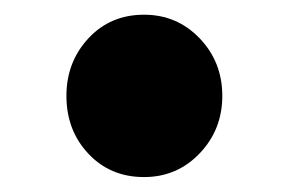

<svg xmlns="http://www.w3.org/2000/svg" viewBox="-20 -227 391 261"><path d="M175.8 13.7Q129.9 13.7 100.1 -18.1Q70.3 -49.8 70.3 -96.7Q70.3 -142.6 100.1 -174.8Q129.9 -207 175.8 -207Q220.7 -207 251.5 -174.8Q282.2 -142.6 282.2 -96.7Q282.2 -50.8 251.5 -18.6Q220.7 13.7 175.8 13.7Z"/></svg>

Font: Bpmf Zihi Sans Heavy
Style: Heavy
Weight: 900
Foundry: But Ko
Version: Version 1.320